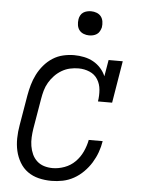

<svg xmlns="http://www.w3.org/2000/svg" viewBox="-53 -774 606 824"><g transform="rotate(5 250.0 -362.0)"><path d="M200 8Q171 8 144.5 1.5Q118 -5 97 -20Q76 -35 62.5 -58Q49 -81 43 -107Q37 -133 37.5 -161.5Q38 -190 43 -218L65 -348Q69 -371 75.5 -394Q82 -417 93 -439Q104 -461 120.5 -480.5Q137 -500 158 -513.5Q179 -527 203 -532.5Q227 -538 250 -538Q272 -538 293.5 -533.5Q315 -529 333 -519Q351 -509 365 -493.5Q379 -478 387 -459L399 -530H460L430 -349H369Q373 -374 371 -399Q369 -424 356.5 -444Q344 -464 321.5 -473.5Q299 -483 274 -483Q256 -483 237.5 -479Q219 -475 202 -465Q185 -455 171.5 -441Q158 -427 148 -410Q138 -393 133 -375Q128 -357 125 -339L103 -209Q100 -190 99 -171Q98 -152 101 -133.5Q104 -115 111.5 -98.5Q119 -82 132 -70Q145 -58 162.5 -52.5Q180 -47 200 -47Q225 -47 251 -56.5Q277 -66 296.5 -85.5Q316 -105 327.5 -130Q339 -155 344 -181H404Q400 -156 391.5 -132.5Q383 -109 369.5 -87Q356 -65 337 -46Q318 -27 295.5 -14.5Q273 -2 248.5 3Q224 8 200 8ZM306 -628Q294 -628 282.5 -632.5Q271 -637 264 -646Q257 -655 255 -667.5Q253 -680 255 -693Q256 -701 260.5 -709.5Q265 -718 272.5 -723Q280 -728 289 -730Q298 -732 306 -732Q319 -732 330.5 -727.5Q342 -723 349 -714Q356 -705 358 -692.5Q360 -680 358 -667Q356 -659 351.5 -650.5Q347 -642 339.5 -637Q332 -632 323.5 -630Q315 -628 306 -628Z"/></g></svg>

Font: Iosevka Curly Slab LtObl
Style: Regular
Weight: 300
Italic angle: -9°
Monospace: yes
Designer: Belleve Invis
Foundry: Belleve Invis
Version: Version 11.0.0; ttfautohint (v1.8.3)